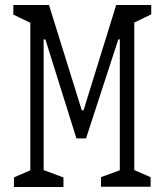

<svg xmlns="http://www.w3.org/2000/svg" viewBox="-20 -750 660 770"><path d="M36 -38.5 113 -72 101.5 -45V-680L113 -653L33.5 -691.5V-730H176.5L308 -307.5H315L446 -730H586.5V-692.5L507 -654L518.5 -681V-46L507 -73L584 -39.5V-1H385V-39.5L476 -73L460.5 -41V-592H454.5L325 -195H286.5L162 -592H155V-40L143.5 -72L234.5 -38.5V0H36Z"/></svg>

Font: Monaspace Xenon Var ExtraLight
Style: Regular
Weight: 200
Designer: Riley Cran and the Lettermatic Team
Version: Version 1.200 (Monaspace Xenon Var)